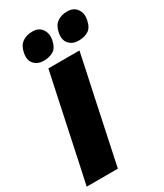

<svg xmlns="http://www.w3.org/2000/svg" viewBox="-231 -1037 963 1126"><g transform="rotate(-30 250.5 -474.0)"><path d="M8 0Q20.5 -56.5 31.5 -109.2Q42.5 -162 57.5 -231L109 -473.5Q124 -544.5 135.8 -599.2Q147.5 -654 160 -713H370.5Q358.5 -654.5 346.5 -599Q334.5 -543.5 319.5 -473.5L268 -231Q253.5 -162 242.2 -109.2Q231 -56.5 219 0ZM396 -765Q355.5 -765 332 -791.2Q308.5 -817.5 318 -865Q326.5 -908.5 354.2 -928Q382 -947.5 422 -947.5Q465.5 -947.5 486.5 -917.5Q507.5 -887.5 499 -845.5Q489 -797 461.5 -781Q434 -765 396 -765ZM160 -765Q119.5 -765 95.8 -791.2Q72 -817.5 82 -865Q90.5 -908.5 118.2 -928Q146 -947.5 186.5 -947.5Q229.5 -947.5 250.2 -917.5Q271 -887.5 263 -845.5Q253 -797 225.5 -781Q198 -765 160 -765Z"/></g></svg>

Font: Commissioner ExtraBold
Style: Italic
Weight: 800
Italic angle: -12°
Designer: Kostas Bartsokas
Foundry: Kostas Bartsokas
Version: Version 1.000; ttfautohint (v1.8.3)